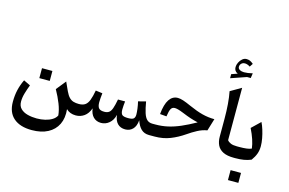

<svg xmlns="http://www.w3.org/2000/svg" viewBox="-153 -1459 3177 2114"><g transform="rotate(15 1436.0 -402.0)"><path d="M564 -333.5 608.9 -234.9Q629.4 -190.9 651.4 -168.5Q673.3 -146 700.2 -138.2Q727.1 -130.4 761.2 -130.4H761.7V0H761.2Q693.4 0 651.4 -42Q662.1 57.6 626.7 130.4Q591.3 203.1 516.6 242.4Q441.9 281.7 334.5 281.7Q201.2 281.7 127.7 218.5Q54.2 155.3 54.2 33.7Q54.2 -39.1 68.4 -100.8Q82.5 -162.6 112.8 -226.1L189.5 -189Q169.9 -138.7 155.3 -88.6Q140.6 -38.6 140.6 7.3Q140.6 59.1 171.4 88.9Q202.1 118.7 251 131.1Q299.8 143.6 353.5 143.6Q404.3 143.6 449.7 132.8Q495.1 122.1 528.6 101.3Q562 80.6 576.7 50.3Q571.3 -9.3 544.2 -78.6Q517.1 -147.9 475.1 -223.1ZM268.6 -406.2H387.2V-293H268.6Z M1326.7 7.8Q1271.5 7.8 1238.5 -26.1Q1205.6 -60.1 1199.2 -123.5Q1184.1 -61 1143.3 -26.6Q1102.5 7.8 1050.8 7.8Q997.6 7.8 963.4 -26.1Q929.2 -60.1 921.4 -123.5Q898.9 -60.1 856.4 -30Q814 0 761.7 0Q752.4 0 748 -7.8Q743.7 -15.6 743.7 -34.7V-95.7Q743.7 -114.7 748 -122.6Q752.4 -130.4 761.7 -130.4Q805.7 -130.4 832.3 -148.4Q858.9 -166.5 875.2 -208.5Q891.6 -250.5 904.3 -321.8L981.9 -311.5Q978.5 -283.7 976.3 -254.2Q974.1 -224.6 974.1 -207.5Q974.1 -160.6 991.5 -140.4Q1008.8 -120.1 1053.7 -120.1Q1087.4 -120.1 1107.4 -134.5Q1127.4 -148.9 1140.4 -185.5Q1153.3 -222.2 1166 -289.6H1247.1Q1244.6 -272.9 1242.4 -244.1Q1240.2 -215.3 1240.2 -196.8Q1240.2 -152.3 1257.1 -136.5Q1273.9 -120.6 1326.7 -120.6Q1374.5 -120.6 1389.4 -135.7Q1404.3 -150.9 1404.3 -181.2Q1404.3 -206.5 1399.2 -247.8Q1394 -289.1 1384.3 -327.1L1470.2 -349.6Q1483.4 -272 1498.8 -223.6Q1514.2 -175.3 1538.1 -152.8Q1562 -130.4 1600.6 -130.4H1608.4V0H1597.2Q1541 0 1506.1 -33.9Q1471.2 -67.9 1451.2 -129.4Q1445.3 -60.1 1411.1 -26.1Q1377 7.8 1326.7 7.8Z M1799.3 -477.5Q1826.2 -477.5 1862.1 -465.8Q1897.9 -454.1 1954.1 -428.7Q2040 -390.1 2108.6 -372.6Q2177.2 -355 2247.1 -355L2205.1 -216.3Q2149.9 -207.5 2095.5 -178.5Q2041 -149.4 1991.7 -114.7Q1916.5 -63 1836.9 -31.5Q1757.3 0 1661.1 0H1608.4Q1599.1 0 1594.7 -7.8Q1590.3 -15.6 1590.3 -34.7V-95.7Q1590.3 -114.7 1594.7 -122.6Q1599.1 -130.4 1608.4 -130.4H1635.3Q1707.5 -130.4 1775.4 -145.5Q1843.3 -160.6 1916.7 -192.4Q1990.2 -224.1 2078.6 -273.4Q2030.3 -284.7 1990.2 -297.9Q1950.2 -311 1896 -333.5Q1856.9 -349.1 1834 -355.2Q1811 -361.3 1795.9 -361.3Q1766.6 -361.3 1752.4 -336.9Q1738.3 -312.5 1729.5 -248.5L1654.8 -254.9Q1665.5 -368.2 1702.4 -422.9Q1739.3 -477.5 1799.3 -477.5Z M2453.1 -768.1V-170.9Q2467.3 -152.3 2492.9 -141.4Q2518.6 -130.4 2564.5 -130.4H2564.9V0H2564.5Q2486.3 0 2440.2 -23.2Q2394 -46.4 2374 -88.1Q2354 -129.9 2354 -185.1V-386.7Q2354 -475.6 2347.9 -554Q2341.8 -632.3 2329.1 -696.3ZM2358.4 -982.4Q2358.4 -961.4 2379.2 -950Q2399.9 -938.5 2428.2 -938.5Q2468.8 -938.5 2524.9 -952.1L2516.6 -896.5H2474.6L2297.4 -835.4V-881.8L2365.7 -905.8Q2323.7 -924.3 2323.7 -969.7Q2323.7 -995.6 2336.9 -1022.7Q2350.1 -1049.8 2371.6 -1068.1Q2393.1 -1086.4 2418 -1086.4Q2439.5 -1086.4 2456.8 -1079.6Q2474.1 -1072.8 2498 -1052.7L2473.1 -1015.1Q2441.9 -1035.6 2414.6 -1035.6Q2389.2 -1035.6 2373.8 -1020Q2358.4 -1004.4 2358.4 -982.4Z M2564.9 140.6H2683.6V253.9H2564.9ZM2564.9 0Q2555.7 0 2551.3 -7.8Q2546.9 -15.6 2546.9 -34.7V-95.7Q2546.9 -114.7 2551.3 -122.6Q2555.7 -130.4 2564.9 -130.4H2595.2Q2635.7 -130.4 2671.9 -134.5Q2708 -138.7 2729.5 -149.4Q2718.3 -243.2 2657.7 -365.2L2755.9 -459.5Q2772.5 -426.3 2786.6 -380.9Q2800.8 -335.4 2809.6 -287.8Q2818.4 -240.2 2818.4 -199.7Q2818.4 -152.3 2804 -112.5Q2789.6 -72.8 2758.8 -30.8Q2718.8 -14.2 2676.5 -7.1Q2634.3 0 2579.1 0Z"/></g></svg>

Font: Pinar-DS3-FD SemiBold
Style: Regular
Weight: 600
Designer: Amin Abedi
Version: Version 3.000